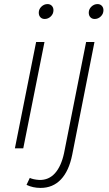

<svg xmlns="http://www.w3.org/2000/svg" viewBox="-20 -727 532 941"><path d="M198 -521 94 0H53L157 -521ZM242 -677Q242 -659 229 -646.5Q216 -634 199 -634Q186 -634 178 -642.5Q170 -651 170 -665Q170 -682 183 -694.5Q196 -707 213 -707Q226 -707 234 -698.5Q242 -690 242 -677ZM173 155Q219 156 249.5 122Q280 88 294 23L402 -521H443L334 31Q318 111 278.5 152.5Q239 194 179 194Q141 194 110 179L126 145Q143 153 173 155ZM487 -677Q487 -659 474 -646.5Q461 -634 444 -634Q431 -634 423 -642.5Q415 -651 415 -665Q415 -682 428 -694.5Q441 -707 458 -707Q471 -707 479 -698.5Q487 -690 487 -677Z"/></svg>

Font: Gontserrat ExtraLight
Style: Italic
Weight: 275
Italic angle: -11.3°
Designer: Julieta Ulanovsky
Foundry: Julieta Ulanovsky
Version: Version 6.001